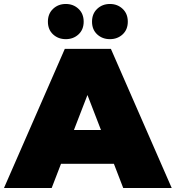

<svg xmlns="http://www.w3.org/2000/svg" viewBox="-39 -946 884 966"><path d="M-19 0 287 -700H519L825 0H581L534 -122H268L221 0ZM333 -292H469L401 -468ZM292 -749Q254 -749 228 -773Q202 -797 202 -837Q202 -877 228 -901.5Q254 -926 292 -926Q330 -926 356 -901.5Q382 -877 382 -837Q382 -797 356 -773Q330 -749 292 -749ZM514 -749Q476 -749 450 -773Q424 -797 424 -837Q424 -877 450 -901.5Q476 -926 514 -926Q552 -926 578 -901.5Q604 -877 604 -837Q604 -797 578 -773Q552 -749 514 -749Z"/></svg>

Font: Montserrat Black
Style: Regular
Weight: 900
Designer: Julieta Ulanovsky
Foundry: Julieta Ulanovsky
Version: Version 9.000; ttfautohint (v1.8.4.7-5d5b)